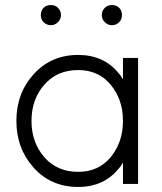

<svg xmlns="http://www.w3.org/2000/svg" viewBox="-20 -730 642 762"><path d="M182 -710Q164 -710 153 -699Q142 -688 142 -670Q142 -653 153 -642Q165 -630 182 -630Q198 -630 210 -642Q222 -654 222 -670Q222 -687 210 -699Q199 -710 182 -710ZM424 -710Q407 -710 396 -699Q384 -687 384 -670Q384 -654 396 -642Q408 -630 424 -630Q441 -630 453 -642Q464 -653 464 -670Q464 -688 453 -699Q442 -710 424 -710ZM468 -500V-415Q464 -421 460.5 -427Q457 -433 452 -438Q393 -512 290 -512Q183 -512 114 -436Q45 -360 45 -250Q45 -141 114 -64Q183 12 290 12Q393 12 452 -62Q457 -67 460.5 -73Q464 -79 468 -85V0H528V-500ZM290 -452Q371 -452 419 -394Q443 -365 455.5 -329.5Q468 -294 468 -250Q468 -207 455.5 -171Q443 -135 419 -106Q371 -48 290 -48Q207 -48 156 -106Q105 -165 105 -250Q105 -336 156 -394Q207 -452 290 -452Z"/></svg>

Font: Unageo
Style: Light
Weight: 300
Designer: Richard Sepsi
Foundry: Richard Sepsi
Version: Version 2.000